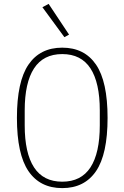

<svg xmlns="http://www.w3.org/2000/svg" viewBox="-20 -955 640 987"><path d="M300 12Q186 12 126.5 -75Q67 -162 67 -349Q67 -536 126.5 -623Q186 -710 300 -710Q414 -710 473.5 -623Q533 -536 533 -349Q533 -162 473.5 -75Q414 12 300 12ZM300 -21Q397 -21 445 -94.5Q493 -168 493 -311V-387Q493 -530 445 -603.5Q397 -677 300 -677Q203 -677 155 -603.5Q107 -530 107 -387V-311Q107 -168 155 -94.5Q203 -21 300 -21ZM198 -918 230 -935 335 -777 311 -764Z"/></svg>

Font: IBM Plex Mono ExtraLight
Style: Regular
Weight: 200
Monospace: yes
Designer: Mike Abbink, Paul van der Laan, Pieter van Rosmalen
Foundry: Bold Monday
Version: Version 2.3